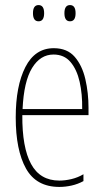

<svg xmlns="http://www.w3.org/2000/svg" viewBox="-20 -727 415 757"><path d="M214 10Q123 10 82.5 -62.5Q42 -135 42 -264Q42 -388 80 -462.5Q118 -537 192 -537Q245 -537 274.5 -503Q304 -469 316.5 -415Q329 -361 329 -301V-273H68Q67 -146 102.5 -80.5Q138 -15 214 -15Q237 -15 262 -21Q287 -27 309 -40V-13Q287 -1 262.5 4.5Q238 10 214 10ZM69 -297H304Q305 -356 294 -404.5Q283 -453 258 -482.5Q233 -512 191 -512Q139 -512 106.5 -459Q74 -406 69 -297ZM132 -643Q110 -643 110 -675Q110 -707 132 -707Q154 -707 154 -675Q154 -643 132 -643ZM256 -643Q234 -643 234 -675Q234 -707 256 -707Q278 -707 278 -675Q278 -643 256 -643Z"/></svg>

Font: Noto Sans ExtraCondensed Thin
Style: Regular
Weight: 100
Width: 2
Designer: Monotype Design Team
Foundry: Monotype Imaging Inc.
Version: Version 2.013; ttfautohint (v1.8.4.7-5d5b)